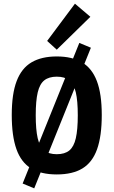

<svg xmlns="http://www.w3.org/2000/svg" viewBox="-20 -947 622 1052"><path d="M291 8.8Q204.6 8.8 150.1 -24.4Q95.7 -57.6 70.1 -129.6Q44.4 -201.7 44.4 -316.9Q44.4 -432.6 71.3 -502.9Q98.1 -573.2 152.8 -605.5Q207.5 -637.7 291 -637.7Q375 -637.7 429.4 -605.5Q483.9 -573.2 510.7 -502.9Q537.6 -432.6 537.6 -316.9Q537.6 -201.7 512 -129.6Q486.3 -57.6 432.1 -24.4Q377.9 8.8 291 8.8ZM291 -102.1Q335 -102.1 359.9 -122.6Q384.8 -143.1 395.5 -189.9Q406.2 -236.8 406.2 -315.4Q406.2 -395 395.3 -441.2Q384.3 -487.3 359.1 -507.1Q334 -526.9 291 -526.9Q248.5 -526.9 223.1 -507.1Q197.8 -487.3 186.8 -441.2Q175.8 -395 175.8 -315.4Q175.8 -236.8 186.5 -189.9Q197.3 -143.1 222.4 -122.6Q247.6 -102.1 291 -102.1ZM167.5 85 104 58.6 414.6 -711.9 478 -685.5ZM291 -674.8 238.3 -722.7 390.6 -926.8 475.1 -855Z"/></svg>

Font: Anaheim
Style: Bold
Weight: 700
Version: Version 2.001